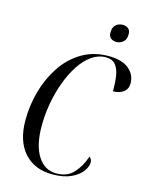

<svg xmlns="http://www.w3.org/2000/svg" viewBox="-135 -1002 849 1095"><g transform="rotate(15 290.0 -454.0)"><path d="M282 10Q177 10 116 -58Q55 -126 55 -250Q55 -337 78.5 -421Q102 -505 148 -574Q194 -643 262.5 -684Q331 -725 420 -725Q497 -725 538.5 -692Q580 -659 580 -606Q580 -573 556 -555Q532 -537 495 -537Q495 -587 489 -627Q483 -667 464 -690.5Q445 -714 406 -714Q362 -714 323 -686.5Q284 -659 253 -611.5Q222 -564 199.5 -503.5Q177 -443 165 -375.5Q153 -308 153 -242Q153 -127 193.5 -64Q234 -1 303 -1Q367 -1 404 -41Q441 -81 462 -143Q468 -138 472.5 -130.5Q477 -123 477 -112Q477 -87 456 -58.5Q435 -30 392 -10Q349 10 282 10ZM440 -814Q420 -814 407 -824.5Q394 -835 394 -858Q394 -888 410.5 -903Q427 -918 451 -918Q470 -918 483.5 -908Q497 -898 497 -873Q497 -843 479.5 -828.5Q462 -814 440 -814Z"/></g></svg>

Font: Noto Serif Display Condensed
Style: Italic
Weight: 400
Width: 3
Italic angle: -12°
Designer: Monotype Design Team
Foundry: Monotype Imaging Inc.
Version: Version 2.009